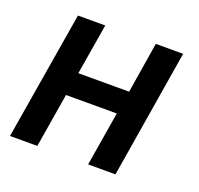

<svg xmlns="http://www.w3.org/2000/svg" viewBox="-99 -638 774 746"><g transform="rotate(20 288.0 -265.0)"><path d="M14 0H127L164 -224H374L337 0H450L537 -530H424L390 -320H180L215 -530H102Z"/></g></svg>

Font: Iosevka Sparkle Semibold
Style: Italic
Weight: 600
Italic angle: -9°
Designer: Belleve Invis
Foundry: Belleve Invis
Version: Version 4.5.0; ttfautohint (v1.8.3)